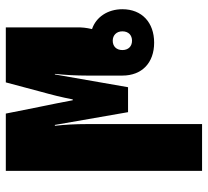

<svg xmlns="http://www.w3.org/2000/svg" viewBox="-48 -684 732 677"><g transform="rotate(90 318.5 -346.0)"><path d="M77 0H271L303 -120C316 -167 323 -195 331 -236H334C342 -195 347 -167 357 -120L381 0H583V-692H418V-287C418 -244 420 -210 424 -173H421L376 -431H288L243 -173H241C245 -210 247 -249 247 -287V-411C247 -480 202 -523 131 -523C60 -523 13 -480 13 -411C13 -359 41 -318 83 -304C78 -282 77 -269 77 -251ZM124 -377C105 -377 91 -390 91 -411C91 -433 105 -445 124 -445C144 -445 157 -432 157 -411C157 -390 144 -377 124 -377Z"/></g></svg>

Font: Noto Sans Thai Looped UI Narrow Black
Style: Regular
Weight: 900
Width: 4
Designer: Cadson Demak Team
Foundry: Cadson Demak Co., Ltd.
Version: Version 1.000